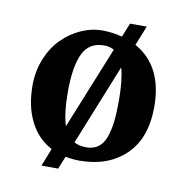

<svg xmlns="http://www.w3.org/2000/svg" viewBox="-66 -554 648 668"><g transform="rotate(10 258.0 -220.0)"><path d="M474.1 -220.2Q474.1 -108.4 412.6 -49.3Q351.1 9.8 250 9.8Q227.1 9.8 200.2 4.9L182.1 49.8H123L147.9 -13.2Q97.7 -39.6 70.8 -93Q43.9 -146.5 43.9 -220.2Q43.9 -271 62 -314.9Q80.1 -358.9 109.4 -387.9Q138.7 -417 175.5 -433.6Q212.4 -450.2 250 -450.2Q286.1 -450.2 320.8 -440.9L340.8 -490.2H399.9L372.1 -420.9Q474.1 -363.8 474.1 -220.2ZM183.1 -100.1 300.8 -391.1Q286.1 -399.9 265.1 -399.9Q212.4 -399.9 190.7 -354.2Q168.9 -308.6 168.9 -220.2Q168.9 -143.1 183.1 -100.1ZM222.2 -49.8Q239.7 -40 265.1 -40Q290.5 -40 307.6 -52.7Q324.7 -65.4 333.5 -90.8Q342.3 -116.2 345.7 -146.7Q349.1 -177.2 349.1 -220.2Q349.1 -292 336.9 -335Z"/></g></svg>

Font: Pfennig
Style: Bold
Weight: 700
Version: Version 20120410 ; ttfautohint (v0.8)